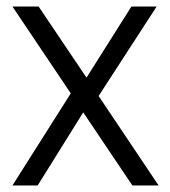

<svg xmlns="http://www.w3.org/2000/svg" viewBox="-20 -566 519 586"><path d="M464 0H384L234 -223L95 0H18L196 -281L18 -546H98L244 -329L381 -546H458L281 -273Z"/></svg>

Font: Ulagadi Sans Light
Style: Regular
Weight: 300
Designer: Ninad Kale (Devanagari), Jonny Pinhorn (Latin)
Foundry: Indian Type Foundry
Version: Version 3.01;March 29, 2020;FontCreator 12.0.0.2522 64-bit; 